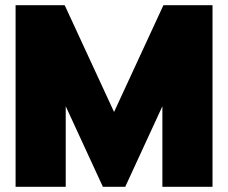

<svg xmlns="http://www.w3.org/2000/svg" viewBox="-20 -719 878 739"><path d="M40 -699H229L419 -288L609 -699H798V0H605V-310L462 0H376L233 -310V0H40Z"/></svg>

Font: Prompt ExtraBold
Style: Regular
Weight: 800
Designer: Katatrad Team
Foundry: CadsonDemak
Version: Version 1.000